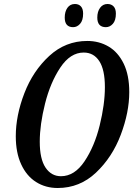

<svg xmlns="http://www.w3.org/2000/svg" viewBox="-20 -930 668 961"><path d="M59 -248Q59 -352 102 -463.5Q145 -575 226.5 -650Q308 -725 417 -725Q476 -725 523.5 -697Q571 -669 599 -611.5Q627 -554 627 -469Q627 -368 584.5 -255.5Q542 -143 460.5 -66Q379 11 269 11Q208 11 160.5 -19Q113 -49 86 -107.5Q59 -166 59 -248ZM505 -494Q505 -581 477 -624Q449 -667 399 -667Q332 -667 282 -592Q232 -517 205.5 -411.5Q179 -306 179 -221Q179 -134 208 -91Q237 -48 285 -48Q353 -48 403 -122.5Q453 -197 479 -302.5Q505 -408 505 -494ZM304 -842Q304 -872 317.5 -891Q331 -910 355 -910Q374 -910 385 -898Q396 -886 396 -862Q396 -828 381 -811Q366 -794 346 -794Q304 -794 304 -842ZM467 -842Q467 -872 481 -891Q495 -910 518 -910Q537 -910 548.5 -898Q560 -886 560 -862Q560 -828 545 -811Q530 -794 510 -794Q467 -794 467 -842Z"/></svg>

Font: Noto Serif CondSemiBold
Style: Italic
Weight: 600
Width: 3
Italic angle: -12°
Designer: Monotype Design Team
Foundry: Monotype Imaging Inc.
Version: Version 1.001